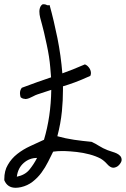

<svg xmlns="http://www.w3.org/2000/svg" viewBox="-25 -723 589 898"><path d="M543.9 25.4Q543.9 30.3 540.5 36.6Q537.1 43 531.7 48.8Q526.4 54.7 519 58.1Q511.7 61.5 503.9 61.5Q490.2 60.5 476.1 44.4Q461.9 28.3 445.3 18.6Q422.9 6.8 393.6 -1Q364.3 -8.8 334 -12.2Q303.7 -15.6 275.4 -16.6H266.6Q243.2 -16.6 223.6 -13.7Q212.9 7.8 199.7 34.2Q186.5 60.5 168.9 84.5Q151.4 108.4 127.4 127Q103.5 145.5 73.2 152.3Q59.6 155.3 47.9 155.3Q9.8 155.3 -4.9 120.1V115.2Q-4.9 75.2 11.7 47.9Q28.3 18.6 55.7 -2.9Q83 -24.4 116.2 -39.6Q149.4 -54.7 180.7 -69.3Q212.9 -176.8 214.8 -302.7Q201.2 -297.9 185.1 -293Q168.9 -288.1 149.4 -281.2Q140.6 -278.3 130.9 -272.9Q121.1 -267.6 111.3 -263.7Q101.6 -259.8 92.8 -259.8Q91.8 -259.8 90.8 -260.7Q80.1 -260.7 71.3 -268.6Q68.4 -279.3 68.4 -287.1Q68.4 -301.8 77.1 -312.5Q118.2 -328.1 150.4 -339.4Q182.6 -350.6 213.9 -361.3Q211.9 -384.8 210 -408.7Q208 -432.6 204.1 -458Q200.2 -483.4 193.8 -513.2Q187.5 -543 180.7 -572.3Q176.8 -589.8 171.9 -606.9Q167 -624 163.1 -639.6Q159.2 -655.3 159.2 -668.9Q159.2 -682.6 165 -693.4Q168.9 -700.2 174.8 -703.1H178.7Q185.5 -703.1 190.4 -701.2Q194.3 -698.2 200.2 -698.2Q203.1 -698.2 207 -699.2Q227.5 -625 243.7 -544.4Q259.8 -463.9 266.6 -379.9Q311.5 -395.5 372.1 -421.9Q385.7 -417 395.5 -400.4Q400.4 -390.6 400.4 -381.8Q400.4 -375 397.5 -368.2Q354.5 -348.6 325.2 -337.9Q295.9 -327.1 269.5 -319.3V-302.7Q269.5 -252.9 264.6 -203.1Q258.8 -144.5 243.2 -85.9Q281.2 -75.2 321.3 -69.3Q361.3 -63.5 403.3 -59.6Q420.9 -51.8 438.5 -40.5Q456.1 -29.3 478.5 -20.5Q488.3 -16.6 500 -13.2Q511.7 -9.8 521 -5.4Q530.3 -1 537.1 6.3Q543.9 13.7 543.9 25.4ZM148.4 15.6Q112.3 15.6 85.4 39.6Q58.6 63.5 53.7 103.5Q91.8 95.7 112.3 70.8Q132.8 45.9 148.4 15.6Z"/></svg>

Font: Crafty Girls
Style: Regular
Weight: 400
Designer: Crystal Kluge
Foundry: Font Diner, Inc DBA Tart Workshop
Version: Version 1.000